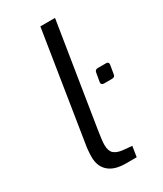

<svg xmlns="http://www.w3.org/2000/svg" viewBox="-192 -835 769 907"><g transform="rotate(-30 192.0 -381.5)"><path d="M90 -107Q90 -144 97 -182L189 -763H269L180 -205Q171 -148 171 -127Q171 -94 186 -80Q201 -66 231 -62L283 -57L274 0H215Q154 0 122 -28Q90 -56 90 -107ZM300 -394 308 -441Q310 -457 326 -457H371Q386 -457 384 -441L376 -394Q375 -379 358 -379H314Q307 -379 303 -383Q299 -387 300 -394Z"/></g></svg>

Font: Exo
Style: Italic
Weight: 400
Italic angle: -9°
Designer: Natanael Gama
Foundry: Natanael Gama
Version: Version 1.500; ttfautohint (v1.6)